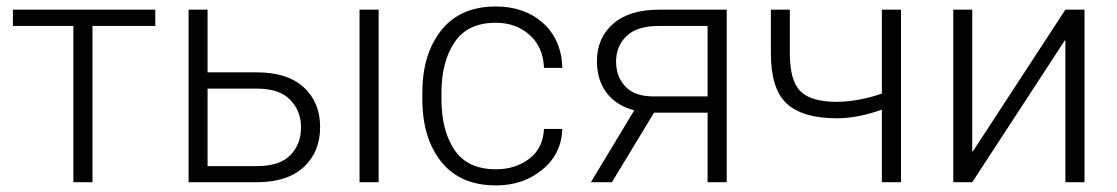

<svg xmlns="http://www.w3.org/2000/svg" viewBox="-20 -558 3421 588"><path d="M455.6 -478.5H263.2V0H204.6V-478.5H19.5V-528.3H455.6Z M615.7 -336.4H767.1Q860.4 -336.4 910.4 -290.5Q960.4 -244.6 960.4 -168.9Q960.4 -92.8 910.2 -46.4Q859.9 0 767.1 0H557.6V-528.3H615.7ZM615.7 -286.6V-49.3H767.1Q836.4 -49.3 869.1 -82.8Q901.9 -116.2 901.9 -168Q901.9 -217.8 868.9 -252.2Q835.9 -286.6 767.1 -286.6ZM1139.6 0H1081.1V-528.3H1139.6Z M1499 -39.6Q1558.6 -39.6 1600.8 -71.8Q1643.1 -104 1646 -163.1H1702.1Q1699.7 -86.9 1641.1 -38.6Q1582.5 9.8 1499 9.8Q1389.2 9.8 1331.3 -62.7Q1273.4 -135.3 1273.4 -253.9V-274.4Q1273.4 -392.1 1331.3 -465.1Q1389.2 -538.1 1498.5 -538.1Q1586.4 -538.1 1643.1 -487.3Q1699.7 -436.5 1702.1 -350.1H1646Q1643.6 -413.6 1602.1 -450.9Q1560.5 -488.3 1498.5 -488.3Q1411.6 -488.3 1371.8 -428.2Q1332 -368.2 1332 -274.4V-253.9Q1332 -158.2 1371.8 -98.9Q1411.6 -39.6 1499 -39.6Z M2205.6 -528.3V0H2147V-212.9H1982.9L1854 0H1789.6L1922.4 -220.2Q1866.7 -234.9 1837.4 -274.2Q1808.1 -313.5 1808.1 -370.6Q1808.1 -441.4 1857.4 -484.9Q1906.7 -528.3 1997.6 -528.3ZM1866.7 -369.6Q1866.7 -323.7 1895 -293.2Q1923.3 -262.7 1981.9 -262.7H2147V-478.5H1997.6Q1930.7 -478.5 1898.7 -447.5Q1866.7 -416.5 1866.7 -369.6Z M2739.3 0H2680.7V-222.2Q2646.5 -210 2611.6 -202.9Q2576.7 -195.8 2542.5 -195.8Q2438.5 -195.8 2389.6 -240.5Q2340.8 -285.2 2340.8 -394.5V-528.3H2398.9V-394.5Q2398.9 -310.1 2431.9 -278.1Q2464.8 -246.1 2542.5 -246.1Q2578.1 -246.6 2613.8 -253.4Q2649.4 -260.3 2680.7 -271.5V-528.3H2739.3Z M3242.7 -528.3H3301.3V0H3242.7V-434.1L3241.2 -434.6L2957.5 0H2899.4V-528.3H2957.5V-94.2L2959 -93.8Z"/></svg>

Font: Roboto Web
Style: Light
Weight: 300
Designer: Google
Version: Version 1.200310; 2013